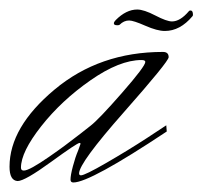

<svg xmlns="http://www.w3.org/2000/svg" viewBox="-24 -382 425 403"><path d="M227 -330Q226 -329 222 -329Q215 -329 215 -333Q215 -336 219 -340Q241 -362 264 -362Q278 -362 302 -349.5Q326 -337 337 -337Q354 -337 372 -358Q373 -360 376 -360Q381 -360 381 -351Q381 -349 380 -348Q354 -317 322 -317Q306 -317 281 -328Q256 -339 247 -339Q236 -339 227 -330ZM325 -119 326 -106Q165 1 130 1Q124 1 124 -5Q124 -14 129 -33Q134 -52 140 -66L145 -80Q145 -82 143 -82Q138 -82 83 -42Q28 -2 13 -2Q-4 -3 -4 -32Q-4 -115 90.5 -194Q185 -273 318 -273Q330 -273 330 -262Q330 -253 236 -146.5Q142 -40 142 -18Q142 -14 146 -14Q154 -14 199 -40Q244 -66 284 -92ZM166 -118Q183 -131 232 -187Q281 -243 281 -252Q281 -256 273 -256Q227 -256 166 -213.5Q105 -171 62.5 -117Q20 -63 20 -30Q20 -24 26 -24Q32 -24 45.5 -31.5Q59 -39 78.5 -52.5Q98 -66 111.5 -76Q125 -86 145 -101.5Q165 -117 166 -118Z"/></svg>

Font: Herr Von Muellerhoff
Style: Regular
Weight: 400
Designer: Alejandro Paul
Foundry: Alejandro Paul
Version: Version 1.000